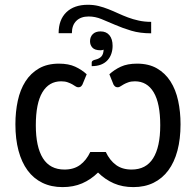

<svg xmlns="http://www.w3.org/2000/svg" viewBox="-20 -778 820 804"><path d="M438 -467Q458.5 -486 486 -498.8Q513.5 -511.5 554 -511.5Q603 -511.5 637.5 -491.5Q672 -471.5 694 -437Q716 -402.5 726 -356.2Q736 -310 736 -257.5Q736 -196 723 -147.2Q710 -98.5 684.8 -64.5Q659.5 -30.5 622.8 -12.5Q586 5.5 538.5 5.5Q493 5.5 456.8 -10.2Q420.5 -26 390.5 -55.5Q360.5 -26 324 -10.2Q287.5 5.5 242 5.5Q194.5 5.5 157.5 -12.5Q120.5 -30.5 95.5 -64.5Q70.5 -98.5 57.5 -147.2Q44.5 -196 44.5 -257.5Q44.5 -310 54.5 -356.2Q64.5 -402.5 86.5 -437Q108.5 -471.5 143.2 -491.5Q178 -511.5 227 -511.5Q267 -511.5 294.8 -498.8Q322.5 -486 343 -467L325 -423.5Q321 -416.5 317 -414.5Q313 -412.5 307.5 -412.5Q302 -412.5 296.2 -416.5Q290.5 -420.5 282.5 -425Q274.5 -429.5 263.2 -433.5Q252 -437.5 236 -437.5Q185 -437.5 157.5 -391.5Q130 -345.5 130 -253.5Q130 -162.5 159.8 -115.2Q189.5 -68 250 -68Q289 -68 315.2 -87.2Q341.5 -106.5 358 -141.5H423Q439.5 -106.5 465.8 -87.2Q492 -68 531 -68Q591.5 -68 621.2 -115.2Q651 -162.5 651 -253.5Q651 -345.5 623.5 -391.5Q596 -437.5 545 -437.5Q529 -437.5 517.8 -433.5Q506.5 -429.5 498.5 -425Q490.5 -420.5 484.5 -416.5Q478.5 -412.5 473.5 -412.5Q468 -412.5 464 -414.5Q460 -416.5 455.5 -423.5ZM364 -516.5Q364 -525 380.5 -528.5Q396.5 -532.5 404.8 -541.8Q413 -551 414 -570Q408 -567.5 401 -567.5Q377 -567.5 367 -578.5Q357 -589.5 357 -605Q357 -623.5 368.5 -635Q380 -646.5 401 -646.5Q425 -646.5 438.2 -630.5Q451.5 -614.5 451.5 -586Q451.5 -568.5 446.2 -553Q441 -537.5 430.2 -525.8Q419.5 -514 403 -507.5Q386.5 -501 364 -501ZM613 -638.5Q566 -638.5 529.5 -649.5Q493 -660.5 462.5 -673.8Q432 -687 405.2 -698Q378.5 -709 351.5 -709Q318.5 -709 299.8 -690.8Q281 -672.5 281 -639H225.5Q225.5 -695.5 258 -726.8Q290.5 -758 348 -758Q372 -758 393 -752.8Q414 -747.5 434.2 -739.5Q454.5 -731.5 474.5 -722.2Q494.5 -713 515.8 -705Q537 -697 561 -691.8Q585 -686.5 613 -686.5Z"/></svg>

Font: Lato
Style: Regular
Weight: 400
Designer: Lukasz Dziedzic with Adam Twardoch and Botio Nikoltchev
Foundry: tyPoland Lukasz Dziedzic
Version: Version 2.010; 2014-09-01; http://www.latofonts.com/; ttfaut